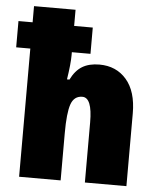

<svg xmlns="http://www.w3.org/2000/svg" viewBox="-59 -806 697 852"><g transform="rotate(5 290.0 -380.0)"><path d="M243 -688H326V-571H243V-558Q243 -519 232 -449H243Q263 -490 293.5 -508.5Q324 -527 370 -527Q445 -527 490.5 -474.5Q536 -422 536 -324V0H351V-268Q351 -378 307 -378Q270 -378 256.5 -339.5Q243 -301 243 -210V0H58V-571H-5V-688H58V-760H243Z"/></g></svg>

Font: Noto Sans Display Black Narrow
Style: Regular
Weight: 900
Width: 4
Designer: Monotype Design team
Foundry: Monotype Imaging Inc.
Version: Version 1.000